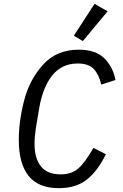

<svg xmlns="http://www.w3.org/2000/svg" viewBox="-20 -969 640 1001"><path d="M78 -240Q78 -338 106 -446Q134 -554 204.5 -632Q275 -710 391 -710Q479 -710 524 -665Q569 -620 582 -552L508 -528Q496 -580 469 -609Q442 -638 385 -638Q303 -638 253 -576.5Q203 -515 184 -403L168 -307Q168 -306 167.5 -304.5Q167 -303 167 -302Q164 -281 162 -259Q160 -237 160 -219Q160 -144 193 -102Q226 -60 296 -60Q353 -60 388.5 -91Q424 -122 467 -198L532 -165Q489 -77 432.5 -32.5Q376 12 287 12Q180 12 129 -52Q78 -116 78 -240ZM412 -755 365 -783 473 -949 541 -910Z"/></svg>

Font: iA Writer Mono V
Style: Regular
Weight: 400
Italic angle: -9.5°
Designer: Mike Abbink, Paul van der Laan, Pieter van Rosmalen
Foundry: Bold Monday
Version: Version 2.000